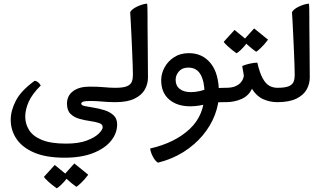

<svg xmlns="http://www.w3.org/2000/svg" viewBox="-20 -558 1761 1058"><path d="M335.9 311Q234.4 311 168.7 283Q103 254.9 71 207.5Q39.1 160.2 39.1 102.1Q39.1 50.8 67.9 -4.2Q96.7 -59.1 170.9 -112.8Q181.6 -111.8 190.2 -104.5Q198.7 -97.2 204.6 -86.9Q157.2 -40 138.2 2.7Q119.1 45.4 119.1 85Q119.1 124.5 140.1 158.4Q161.1 192.4 210.4 212.9Q259.8 233.4 343.8 233.4Q414.1 233.4 458.7 216.3Q503.4 199.2 524.7 177.7Q545.9 156.2 545.9 143.1Q545.9 126.5 526.1 119.9Q506.3 113.3 476.8 109.1Q447.3 105 418 96.9Q388.7 88.9 368.9 69.8Q349.1 50.8 349.1 13.2Q349.1 -30.3 382.3 -55.4Q415.5 -80.6 473.6 -80.6Q521.5 -80.6 553.7 -77.4Q585.9 -74.2 616.7 -74.2H626.5V4.9H616.7Q586.4 4.9 564.5 3.2Q542.5 1.5 522.2 0Q502 -1.5 476.6 -1.5Q446.3 -1.5 437 2.7Q427.7 6.8 427.7 13.2Q427.7 22.5 447.8 26.6Q467.8 30.8 497.1 35.4Q526.4 40 555.9 49.3Q585.4 58.6 605.5 76.9Q625.5 95.2 625.5 127.9Q625.5 176.3 591.8 218Q558.1 259.8 493.4 285.4Q428.7 311 335.9 311ZM400.4 471.2Q374.5 452.6 354 433.8Q333.5 415 330.6 408.2L389.6 342.8L466.3 404.8Q445.8 432.1 425.8 450.9Q405.8 469.7 400.4 471.2ZM292.5 479.5Q266.1 460.9 245.8 442.4Q225.6 423.8 222.2 416.5L281.7 351.1L357.9 413.6Q333 445.8 315.4 461.9Q297.9 478 292.5 479.5Z M606.9 4.9V-74.2H616.7Q659.7 -74.2 679.9 -83Q700.2 -91.8 706.3 -107.7Q712.4 -123.5 712.4 -144Q712.4 -161.6 711.2 -198.5Q710 -235.4 708 -280.8Q706.1 -326.2 703.9 -370.4Q701.7 -414.6 700 -447.3Q698.2 -480 697.3 -490.7Q706.1 -507.8 735.4 -521.7Q764.6 -535.6 790.5 -538.1Q792 -532.2 792.5 -511.5Q793 -490.7 793 -465.1Q793 -439.5 793 -419.4Q793 -358.9 794.2 -289.6Q795.4 -220.2 795.4 -131.3Q795.4 -95.2 777.8 -64.2Q760.3 -33.2 720.9 -14.2Q681.6 4.9 616.7 4.9Z M850.6 338.4Q834.5 329.1 821.8 304Q809.1 278.8 807.6 260.3Q944.3 229 1025.6 152.6Q1106.9 76.2 1106.9 -45.4Q1106.9 -108.4 1085.4 -147Q1064 -185.5 1017.6 -185.5Q983.9 -185.5 965.8 -164.6Q947.8 -143.6 947.8 -118.2Q947.8 -85.4 970.5 -67.9Q993.2 -50.3 1032.2 -50.3Q1079.1 -50.3 1135.3 -73.7L1129.4 11.7Q1077.1 27.8 1028.3 27.8Q956.1 27.8 912.1 -9.8Q868.2 -47.4 868.2 -116.2Q868.2 -151.9 886.5 -186Q904.8 -220.2 939 -242.7Q973.1 -265.1 1021 -265.1Q1095.7 -265.1 1141.1 -209Q1186.5 -152.8 1186.5 -43.5Q1186.5 17.1 1163.3 76.9Q1140.1 136.7 1096.4 188.7Q1052.7 240.7 990.7 279.8Q928.7 318.8 850.6 338.4ZM1178.7 6.3 1176.3 -72.3Q1190.9 -73.2 1199.5 -73.7Q1208 -74.2 1220.2 -74.2H1234.9V4.9H1220.2Q1201.7 4.9 1193.4 5.1Q1185.1 5.4 1178.7 6.3Z M1215.3 4.9V-74.2H1225.1Q1258.8 -74.2 1278.3 -83.3Q1297.9 -92.3 1307.6 -104.5Q1317.4 -116.7 1320.6 -127Q1323.7 -137.2 1323.7 -139.2Q1323.7 -143.1 1321.5 -155.3Q1319.3 -167.5 1317.1 -179.4Q1314.9 -191.4 1314.9 -194.3Q1328.6 -200.7 1352.8 -206.5Q1377 -212.4 1397.9 -212.9Q1410.6 -157.7 1427 -127.4Q1443.4 -97.2 1463.6 -85.7Q1483.9 -74.2 1508.3 -74.2H1518.1V4.9H1508.3Q1466.8 4.9 1430.2 -11.5Q1393.6 -27.8 1368.2 -68.8Q1350.1 -29.8 1310.8 -12.5Q1271.5 4.9 1225.1 4.9ZM1391.1 -272.9Q1365.2 -291.5 1344.7 -310.3Q1324.2 -329.1 1321.3 -335.9L1380.4 -401.4L1457 -339.4Q1436.5 -312 1416.5 -293.2Q1396.5 -274.4 1391.1 -272.9ZM1283.2 -264.6Q1256.8 -283.2 1236.6 -301.8Q1216.3 -320.3 1212.9 -327.6L1272.5 -393.1L1348.6 -330.6Q1323.7 -298.3 1306.2 -282.2Q1288.6 -266.1 1283.2 -264.6Z M1498.5 4.9V-74.2H1508.3Q1551.3 -74.2 1571.5 -83Q1591.8 -91.8 1597.9 -107.7Q1604 -123.5 1604 -144Q1604 -161.6 1602.8 -198.5Q1601.6 -235.4 1599.6 -280.8Q1597.7 -326.2 1595.5 -370.4Q1593.3 -414.6 1591.6 -447.3Q1589.8 -480 1588.9 -490.7Q1597.7 -507.8 1627 -521.7Q1656.2 -535.6 1682.1 -538.1Q1683.6 -532.2 1684.1 -511.5Q1684.6 -490.7 1684.6 -465.1Q1684.6 -439.5 1684.6 -419.4Q1684.6 -358.9 1685.8 -289.6Q1687 -220.2 1687 -131.3Q1687 -95.2 1669.4 -64.2Q1651.9 -33.2 1612.5 -14.2Q1573.2 4.9 1508.3 4.9Z"/></svg>

Font: Harmattan SemiBold
Style: Regular
Weight: 600
Designer: George W. Nuss III and SIL International
Foundry: SIL International
Version: Version 4.000